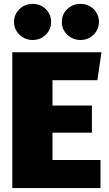

<svg xmlns="http://www.w3.org/2000/svg" viewBox="-20 -964 560 984"><path d="M495 0H43V-696H500L479 -553H249V-423H451V-284H249V-144H495ZM147 -759Q109 -759 80.5 -785.5Q52 -812 52 -852Q52 -891 80 -917.5Q108 -944 147 -944Q188 -944 215 -917Q242 -890 242 -852Q242 -813 214.5 -786Q187 -759 147 -759ZM392 -759Q354 -759 325.5 -785.5Q297 -812 297 -852Q297 -891 325 -917.5Q353 -944 392 -944Q433 -944 460 -917Q487 -890 487 -852Q487 -813 459.5 -786Q432 -759 392 -759Z"/></svg>

Font: Trujillo Black
Style: Regular
Weight: 900
Designer: Fira Sans original fonts by bBox Type GmbH, Carrois Corporate GbR, & Edenspiekermann AG / Changes by Cristiano Sobral
Foundry: Fira Sans original fonts by bBox Type GmbH, Carrois Corporate GbR, & Edenspiekermann AG / Changes by Cristiano Sobral
Version: Version 4.301;July 28, 2020;FontCreator 13.0.0.2655 64-bit